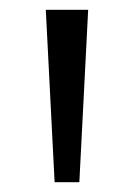

<svg xmlns="http://www.w3.org/2000/svg" viewBox="-20 -828 274 392"><path d="M91.5 -456 73.5 -808H160L142 -456Z"/></svg>

Font: Encode Sans Expanded Expanded
Style: Regular
Weight: 400
Width: 7
Designer: Multiple Designers
Foundry: Impallari Type
Version: Version 3.000; ttfautohint (v1.8.3) -l 8 -r 50 -G 200 -x 14 